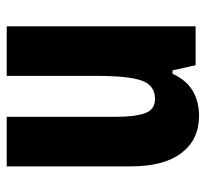

<svg xmlns="http://www.w3.org/2000/svg" viewBox="-40 -652 599 558"><g transform="rotate(90 259.0 -372.5)"><path d="M316 -652Q385 -652 424 -601Q463 -550 463 -454V-93H319V-410Q319 -466 308.5 -495Q298 -524 267 -524Q228 -524 214 -486Q200 -448 200 -352V-93H56V-642H169L184 -575H194Q212 -615 243.5 -633.5Q275 -652 316 -652Z"/></g></svg>

Font: Noto Sans Kannada UI ExtraCondensed ExtraBold
Style: Regular
Weight: 800
Width: 2
Designer: Jelle Bosma - Monotype Design Team
Foundry: Monotype Imaging Inc.
Version: Version 2.005; ttfautohint (v1.8.4.7-5d5b)